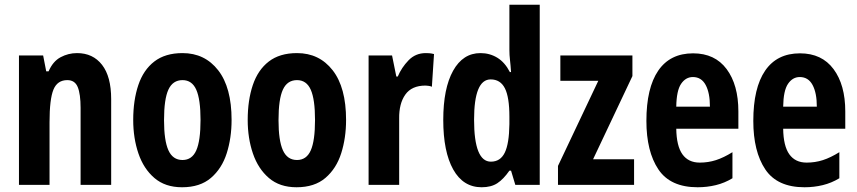

<svg xmlns="http://www.w3.org/2000/svg" viewBox="-20 -780 3615 810"><path d="M305 -556Q372 -556 410.5 -506.5Q449 -457 449 -362V0H320V-325Q320 -383 308 -412.5Q296 -442 264 -442Q222 -442 205.5 -402Q189 -362 189 -264V0H60V-546H162L175 -479H185Q203 -521 235.5 -538.5Q268 -556 305 -556Z M957 -274Q957 -198 936.5 -133.5Q916 -69 870 -29.5Q824 10 748 10Q677 10 631.5 -29Q586 -68 564 -132.5Q542 -197 542 -274Q542 -357 563.5 -421Q585 -485 631 -520.5Q677 -556 750 -556Q844 -556 900.5 -483.5Q957 -411 957 -274ZM672 -273Q672 -187 690.5 -146Q709 -105 750 -105Q790 -105 808 -145.5Q826 -186 826 -274Q826 -361 808 -401.5Q790 -442 750 -442Q709 -442 690.5 -402Q672 -362 672 -273Z M1440 -274Q1440 -198 1419.5 -133.5Q1399 -69 1353 -29.5Q1307 10 1231 10Q1160 10 1114.5 -29Q1069 -68 1047 -132.5Q1025 -197 1025 -274Q1025 -357 1046.5 -421Q1068 -485 1114 -520.5Q1160 -556 1233 -556Q1327 -556 1383.5 -483.5Q1440 -411 1440 -274ZM1155 -273Q1155 -187 1173.5 -146Q1192 -105 1233 -105Q1273 -105 1291 -145.5Q1309 -186 1309 -274Q1309 -361 1291 -401.5Q1273 -442 1233 -442Q1192 -442 1173.5 -402Q1155 -362 1155 -273Z M1776 -556Q1782 -556 1790.5 -555.5Q1799 -555 1811 -552L1802 -414Q1796 -417 1786.5 -418Q1777 -419 1775 -419Q1717 -419 1690 -381Q1663 -343 1664 -279V0H1535V-546H1634L1652 -457H1658Q1674 -495 1703.5 -525.5Q1733 -556 1776 -556Z M2012 10Q1934 10 1892 -65Q1850 -140 1850 -274Q1850 -407 1891.5 -481.5Q1933 -556 2007 -556Q2046 -556 2078 -536.5Q2110 -517 2131 -476H2136Q2134 -506 2131.5 -527Q2129 -548 2129 -569V-760H2257V0H2154L2136 -60H2129Q2104 -24 2078 -7Q2052 10 2012 10ZM2051 -98Q2091 -98 2109.5 -136Q2128 -174 2129 -256V-288Q2129 -370 2110 -407.5Q2091 -445 2050 -445Q1980 -445 1980 -275Q1980 -98 2051 -98Z M2655 0H2334V-80L2504 -439H2344V-546H2648V-459L2482 -108H2655Z M2904 -555Q2996 -555 3045.5 -488.5Q3095 -422 3095 -310V-237H2833Q2834 -164 2859 -129Q2884 -94 2932 -94Q2968 -94 3000.5 -104.5Q3033 -115 3070 -138V-28Q3037 -8 3000 1Q2963 10 2923 10Q2808 10 2757.5 -65.5Q2707 -141 2707 -270Q2707 -409 2757 -482Q2807 -555 2904 -555ZM2903 -455Q2873 -455 2853.5 -426.5Q2834 -398 2833 -330H2975Q2975 -388 2957 -421.5Q2939 -455 2903 -455Z M3355 -555Q3447 -555 3496.5 -488.5Q3546 -422 3546 -310V-237H3284Q3285 -164 3310 -129Q3335 -94 3383 -94Q3419 -94 3451.5 -104.5Q3484 -115 3521 -138V-28Q3488 -8 3451 1Q3414 10 3374 10Q3259 10 3208.5 -65.5Q3158 -141 3158 -270Q3158 -409 3208 -482Q3258 -555 3355 -555ZM3354 -455Q3324 -455 3304.5 -426.5Q3285 -398 3284 -330H3426Q3426 -388 3408 -421.5Q3390 -455 3354 -455Z"/></svg>

Font: Noto Sans Gujarati ExtraCondensed
Style: Bold
Weight: 700
Width: 2
Designer: Jelle Bosma - Monotype Design Team, Universal Thirst
Foundry: Monotype Imaging Inc.
Version: Version 2.106; ttfautohint (v1.8.4.7-5d5b)